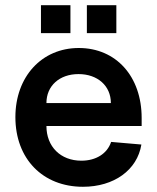

<svg xmlns="http://www.w3.org/2000/svg" viewBox="-20 -700 602 736"><path d="M298 16C417 16 506 -48 522 -146L406 -156C391 -111 348 -84 292 -84C212 -84 158 -138 158 -217H523V-248C523 -407 425 -516 282 -516C140 -516 39 -406 39 -251C39 -91 144 16 298 16ZM405 -305H158C158 -371 208 -416 281 -416C354 -416 405 -371 405 -305ZM313 -573H426V-680H313ZM137 -573H250V-680H137Z"/></svg>

Font: Uncut Sans Semibold
Style: Regular
Weight: 600
Designer: Kasper Nordkvist
Foundry: UNCUT.wtf
Version: Version 1.304;Glyphs 3.2 (3246)